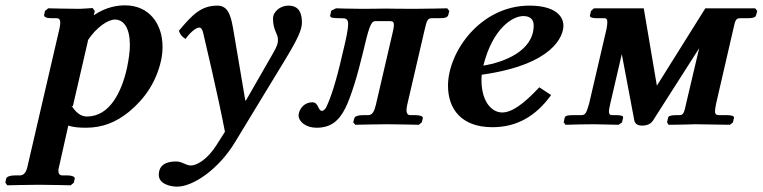

<svg xmlns="http://www.w3.org/2000/svg" viewBox="-42 -465 2848 717"><path d="M312 -424 304 -435C304 -435 264 -432 254 -432C218 -432 138 -434 138 -434L126 -424L123 -410C121 -402 131 -397 149 -397H168C179 -397 183 -392 183 -380C183 -374 182 -367 180 -358L62 151C57 176 49 190 32 190H14C-5 190 -17 195 -19 202L-22 217L-15 227C-15 227 67 225 103 225C141 225 222 227 222 227L234 217L237 202C239 195 226 190 210 190H191C181 190 176 184 176 173C176 167 178 160 180 151L213 4C231 10 252 12 279 12C340 12 391 -8 439 -47C499 -96 541 -159 559 -237C563 -255 565 -272 565 -290C565 -375 516 -445 425 -445C396 -445 354 -439 308 -408ZM287 -315 285 -313C318 -364 362 -392 387 -392C421 -392 443 -359 443 -297C443 -273 439 -244 432 -210C413 -126 370 -30 283 -30C271 -30 250 -32 225 -70L230 -68Z M831 -344C821.8 -398.4 814 -444 770 -444C709 -444 676 -410 626 -350C630.7 -336.3 636.7 -328.7 651 -319.5C664 -339 688 -362 702 -362C708.3 -362 713.7 -356.1 717 -341C717 -341 774 -101 798 27L772 68C731 136 689 153 671 153C652 153 638 138 616 138C557 138 551 170 551 188C551 223 596 232 619 232C680 232 774.4 166.7 835 67L1024 -244C1070 -319.8 1085.5 -354.5 1085.5 -380.5C1085.5 -415.5 1075 -444 1035 -444C1004.5 -444 977.5 -421.5 977.5 -395.5C977.5 -351 996 -340 996 -317C996 -303 994.2 -295 977 -265L876 -89L874 -90Z M1124 -83C1097 -83 1079 -63 1074 -42C1074 -40 1073 -37 1073 -35C1073 -10 1101 12 1140 12C1194 12 1224 -14 1248 -62C1269 -104 1294 -187 1313 -267C1334.4 -356.9 1342 -386 1359 -386H1416C1425 -386 1429 -382 1429 -372C1429 -365 1427 -355 1424 -342L1362 -75C1356 -49 1349 -35 1332 -35H1314C1295 -35 1283 -31 1281 -23L1277 -8L1285 1C1285 1 1366 -1 1401 -1C1441 -1 1522 1 1522 1L1533 -8L1537 -23C1539 -31 1526 -35 1510 -35H1491C1481 -35 1476 -41 1476 -53C1476 -59 1477 -66 1479 -75L1544 -355C1552.1 -390 1555 -397 1572 -397H1600C1622 -397 1630 -401 1632 -409L1636 -424L1628 -434C1628 -434 1546 -432 1503 -432C1461 -432 1396 -433 1396 -433C1396 -433 1343 -432 1311 -432C1271 -432 1213 -434 1213 -434L1195 -425L1192 -411C1191 -409 1191 -408 1191 -407C1191 -398 1201 -397 1232 -397C1250 -397 1258 -395 1258 -375C1258 -355 1251 -321 1236 -260C1212 -154 1191 -94 1175 -62C1174 -61 1167 -51 1161 -51C1144 -51 1149 -83 1124 -83Z M2062 -369C2062 -405 2031 -444 1935 -444C1752 -444 1631 -271 1631 -145C1631 -58 1681 10 1797 10C1888 10 1959 -31 2016 -110L1972 -139C1912 -75 1869 -45 1833 -45C1798 -45 1756 -80 1756 -167C1756 -171 1756 -178 1757 -186C2027 -224 2062 -332 2062 -369ZM1951 -370C1951 -273 1837 -232 1763 -220C1798 -360 1873 -405 1912 -405C1935 -405 1951 -395 1951 -370Z M2176 -434 2165 -424 2161 -407C2160 -401 2168 -397 2185 -397H2214C2222 -397 2226 -394 2226 -382C2226 -376 2225 -368 2223 -357L2158 -78C2148 -43 2144 -35 2128 -35H2098C2079 -35 2069 -33 2067 -26L2063 -8L2070 1C2100 0 2146 -1 2177 -1L2268 1L2281 -8L2285 -26C2286 -32 2277 -35 2260 -35H2243C2236 -35 2232 -39 2232 -48C2232 -55 2234 -64 2237 -78L2280 -263L2327 -14C2330 -2 2340 4 2356 4C2374 4 2388 -2 2396 -14L2569 -285L2520 -77C2513 -44 2510 -35 2495 -35H2482C2465 -35 2454 -32 2453 -26L2449 -8L2455 1C2484 1 2526 0 2554 -1L2684 1L2695 -8L2699 -25C2700 -31 2692 -35 2673 -35H2643C2632 -35 2628 -40 2628 -49C2628 -56 2630 -65 2632 -77L2697 -359C2704 -392 2707 -397 2724 -397H2752C2770 -397 2780 -401 2781 -407L2786 -424L2778 -434H2592L2411 -145L2362 -434Z"/></svg>

Font: Linux Libertine O
Style: Bold Italic
Weight: 700
Italic angle: -11.5°
Designer: Philipp H. Poll
Foundry: Philipp H. Poll
Version: Version 4.1.0